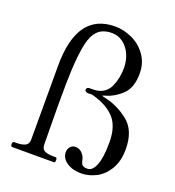

<svg xmlns="http://www.w3.org/2000/svg" viewBox="-137 -863 888 977"><g transform="rotate(20 306.5 -375.0)"><path d="M302 -69Q302 -86 312.5 -98.5Q323 -111 340 -111Q361 -111 376 -96Q391 -81 395 -61Q398 -45 403 -38Q411 -27 434 -27Q461 -27 477.5 -68Q494 -109 494 -191Q494 -276 454.5 -320.5Q415 -365 338 -387Q329 -390 322 -390L306 -389Q299 -389 293.5 -393Q288 -397 288 -402Q288 -408 292.5 -412Q297 -416 304 -416H320Q332 -416 339 -417Q392 -424 413 -470Q434 -516 434 -573Q434 -611 419.5 -644.5Q405 -678 378 -698.5Q351 -719 317 -719Q268 -719 241.5 -693Q215 -667 203.5 -615Q192 -563 187 -472Q184 -416 184 -292L185 -161Q186 -126 186 -69Q186 -43 203.5 -35Q221 -27 250 -27H263Q270 -27 270 -13Q270 0 263 0H37Q29 0 29 -13Q29 -27 37 -27H50Q79 -27 97 -35.5Q115 -44 115 -69V-469Q115 -756 321 -756Q368 -756 414 -734.5Q460 -713 489.5 -671Q519 -629 519 -573Q519 -496 479 -458Q439 -420 390 -407Q379 -404 379 -402Q379 -401 391 -398Q462 -384 523 -336.5Q584 -289 584 -187Q584 -122 558 -78.5Q532 -35 492.5 -14.5Q453 6 411 6Q364 6 333 -15.5Q302 -37 302 -69Z"/></g></svg>

Font: Shippori Mincho B1
Style: Regular
Weight: 400
Designer: FONTDASU
Foundry: FONTDASU / Google Inc. / but / Adobe
Version: Version 3.110; ttfautohint (v1.8.3)